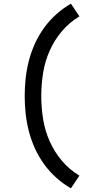

<svg xmlns="http://www.w3.org/2000/svg" viewBox="-20 -861 540 1042"><path d="M365 161Q323 137 286 104Q249 71 220 31Q191 -9 170.5 -53.5Q150 -98 137.5 -145.5Q125 -193 119.5 -242Q114 -291 114 -340Q114 -389 119.5 -438Q125 -487 137.5 -534.5Q150 -582 170.5 -626.5Q191 -671 220 -711Q249 -751 286 -784Q323 -817 365 -841L411 -772Q357 -740 316 -691.5Q275 -643 249.5 -585.5Q224 -528 214 -465.5Q204 -403 204 -340Q204 -277 214 -214.5Q224 -152 249.5 -94.5Q275 -37 316 11.5Q357 60 411 92Z"/></svg>

Font: Iosevka Curly Slab Medium
Style: Regular
Weight: 500
Monospace: yes
Designer: Belleve Invis
Foundry: Belleve Invis
Version: Version 22.1.2; ttfautohint (v1.8.4)